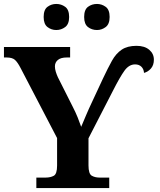

<svg xmlns="http://www.w3.org/2000/svg" viewBox="-20 -952 809 972"><path d="M164 0V-53H211Q235 -53 252 -62Q269 -71 269 -114V-253L84 -608Q69 -637 55.5 -649Q42 -661 13 -661H0V-714H335V-661H318Q288 -661 273 -648.5Q258 -636 258 -616Q258 -603 262.5 -588.5Q267 -574 273 -561L347 -414Q363 -383 373 -358Q383 -333 391 -310Q402 -336 415.5 -368Q429 -400 447 -438L502 -556Q526 -607 546.5 -644Q567 -681 596 -700.5Q625 -720 671 -720Q712 -720 735.5 -700Q759 -680 759 -650Q759 -622 744 -605Q729 -588 709 -583Q708 -602 696 -614Q684 -626 664 -626Q633 -626 610 -594Q587 -562 552 -493L428 -252V-115Q428 -72 444.5 -62.5Q461 -53 484 -53H533V0ZM471 -800Q445 -800 425.5 -815Q406 -830 406 -866Q406 -903 425.5 -917.5Q445 -932 471 -932Q495 -932 515 -917.5Q535 -903 535 -866Q535 -830 515 -815Q495 -800 471 -800ZM265 -800Q240 -800 220.5 -815Q201 -830 201 -866Q201 -903 220.5 -917.5Q240 -932 265 -932Q290 -932 310 -917.5Q330 -903 330 -866Q330 -830 310 -815Q290 -800 265 -800Z"/></svg>

Font: Noto Serif
Style: Bold
Weight: 700
Designer: Monotype Design Team
Foundry: Monotype Imaging Inc.
Version: Version 2.014